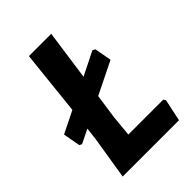

<svg xmlns="http://www.w3.org/2000/svg" viewBox="-193 -729 815 815"><g transform="rotate(-45 215.0 -321.5)"><path d="M406 -109 412 -99 391 0H53L84 -192L91 -250L28 -219L17 -225L3 -302L102 -351L133 -643H267L235 -417L341 -470L353 -464L367 -387L221 -315L205 -204L196 -109Z"/></g></svg>

Font: Alegreya Sans SC
Style: Bold Italic
Weight: 700
Italic angle: -7°
Designer: Juan Pablo del Peral
Foundry: Huerta Tipografica
Version: Version 2.007